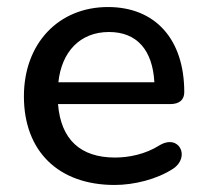

<svg xmlns="http://www.w3.org/2000/svg" viewBox="-20 -517 588 546"><path d="M306 9C361 9 426 -7 472 -37C522 -70 490 -137 434 -104C393 -78 346 -69 307 -69C209 -69 153 -120 145 -221H464C490 -221 504 -233 504 -255C504 -405 422 -497 287 -497C147 -497 48 -394 48 -243C48 -87 146 9 306 9ZM290 -426C370 -426 414 -374 419 -283H146C155 -369 207 -426 290 -426Z"/></svg>

Font: Nunito SemiBold
Style: Regular
Weight: 600
Designer: Vernon Adams
Foundry: Vernon Adams
Version: Version 3.602